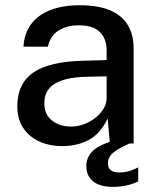

<svg xmlns="http://www.w3.org/2000/svg" viewBox="-20 -547 607 732"><path d="M217.5 10Q167.5 10 128.8 -8Q90 -26 68 -60Q46 -94 46 -142Q46 -228 107 -270.5Q168 -313 301.5 -315.5L386.5 -318V-355.5Q386.5 -400 360 -425.5Q333.5 -451 278.5 -450.5Q237 -450.5 204.8 -431.5Q172.5 -412.5 162.5 -369H69.5Q72.5 -420.5 99.2 -455.8Q126 -491 173 -509Q220 -527 283.5 -527Q354 -527 399.5 -507.8Q445 -488.5 467.2 -451.5Q489.5 -414.5 489.5 -361.5V0H399L390.5 -95Q361.5 -35.5 317.2 -12.8Q273 10 217.5 10ZM251 -64.5Q275.5 -64.5 299.5 -73.2Q323.5 -82 343 -97.2Q362.5 -112.5 374.2 -131.5Q386 -150.5 386.5 -170.5V-256L316.5 -254.5Q263 -254 225.8 -243.5Q188.5 -233 168.8 -211Q149 -189 149 -152.5Q149 -111 178 -87.8Q207 -64.5 251 -64.5ZM309 85.5Q309 56.5 329.5 32.8Q350 9 409.5 -10L486 -5Q435 16 413.2 33.8Q391.5 51.5 391.5 75Q391.5 92.5 401.8 101.5Q412 110.5 435 110.5Q458.5 110.5 476.8 104Q495 97.5 507 91V144Q494 152 467.5 158.8Q441 165.5 410.5 165.5Q361 165.5 335 144.5Q309 123.5 309 85.5Z"/></svg>

Font: Public Sans Medium
Style: Regular
Weight: 500
Designer: The Public Sans Project Authors: Dan O. Williams and USWDS (Libre Franklin designed by Pablo Impallari and Rodrigo Fuenz
Version: Version 1.007